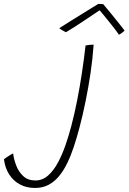

<svg xmlns="http://www.w3.org/2000/svg" viewBox="-255 -685 652 974"><path d="M-77.5 268.5Q-121 268.5 -154.5 250.2Q-188 232 -208.8 199.2Q-229.5 166.5 -235 123Q-229.5 118.5 -221.2 112.8Q-213 107 -204 101.8Q-195 96.5 -188.5 93Q-185 122 -173 154Q-161 186 -137.2 208.2Q-113.5 230.5 -75.5 230.5Q-39.5 230.5 -11.2 205.5Q17 180.5 39 139.5Q61 98.5 77.8 49.8Q94.5 1 107 -47Q123 -107.5 136.2 -174.8Q149.5 -242 160.2 -312.8Q171 -383.5 179 -454Q183 -455 189 -456Q195 -457 200 -457.5Q213 -458.5 220 -458.5Q215.5 -391.5 204.8 -317.8Q194 -244 179.2 -171.5Q164.5 -99 147.5 -35Q134.5 13.5 119.8 58.5Q105 103.5 86.5 141.8Q68 180 44.5 208.5Q21 237 -9 252.8Q-39 268.5 -77.5 268.5ZM268.5 -664Q284.5 -645.5 303.8 -621.8Q323 -598 342.5 -574Q362 -550 377 -530Q370.5 -523 363.2 -518Q356 -513 348.5 -508.5Q340 -521.5 324.5 -541.5Q309 -561.5 292.5 -582Q276 -602.5 263.2 -617.8Q250.5 -633 247.5 -636H255Q250.5 -633 229 -618.5Q207.5 -604 178.5 -584.8Q149.5 -565.5 122.5 -548Q95.5 -530.5 79.5 -521.5Q77 -523 69.5 -526.8Q62 -530.5 55 -535Q48 -539.5 45.5 -542Q70.5 -558 101 -577Q131.5 -596 161 -614.2Q190.5 -632.5 212.8 -646.2Q235 -660 243.5 -665Q247 -665 251.2 -665Q255.5 -665 260 -664.8Q264.5 -664.5 268.5 -664Z"/></svg>

Font: Grandstander Thin
Style: Italic
Weight: 100
Italic angle: -15°
Designer: Tyler Finck
Foundry: Etcetera Type Co
Version: Version 1.200